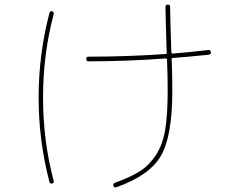

<svg xmlns="http://www.w3.org/2000/svg" viewBox="-20 -790 1040 847"><path d="M210 19.5Q200.2 21.5 198.2 12.7Q150.4 -168.9 150.4 -359.9Q150.4 -550.8 198.2 -733.4Q200.2 -742.2 210 -740.2Q218.8 -738.3 216.8 -727.5Q169.9 -550.8 169.9 -359.9Q169.9 -168.9 216.8 7.8Q218.8 17.6 210 19.5ZM370.1 -519.5Q360.4 -519.5 360.4 -529.8Q360.4 -540 369.1 -540Q543.9 -540 710.9 -551.8Q715.8 -551.8 715.8 -557.6Q715.8 -560.5 715.3 -566.4Q714.8 -572.3 714.8 -575.2Q710 -725.6 710 -759.8Q710 -769.5 720.2 -769.5Q730.5 -769.5 730.5 -760.7Q730.5 -724.6 735.4 -575.2Q735.4 -573.2 735.8 -567.4Q736.3 -561.5 736.3 -558.6Q736.3 -553.7 741.2 -553.7Q806.6 -558.6 899.4 -569.3Q908.2 -571.3 910.2 -559.6Q912.1 -550.8 902.3 -548.8Q808.6 -539.1 742.2 -534.2Q737.3 -534.2 737.3 -529.3Q740.2 -460 740.2 -389.6Q740.2 -189.5 689.9 -102.5Q639.6 -15.6 493.2 36.1Q484.4 40 480.5 30.3Q476.6 21.5 486.3 16.6Q556.6 -8.8 597.2 -34.7Q637.7 -60.5 668 -106.4Q698.2 -152.3 709 -219.2Q719.7 -286.1 719.7 -389.6Q719.7 -458 716.8 -527.3Q716.8 -532.2 710.9 -532.2Q543.9 -519.5 370.1 -519.5Z"/></svg>

Font: Rounded-X Mgen+ 2m thin
Style: Regular
Weight: 100
Designer: [Source Han Sans]
Ryoko NISHIZUKA  (kana & ideographs); Paul D. Hunt (Latin, Greek & Cyrillic); Wenlong ZHANG  (bopomofo
Version: Version 1.059.20150602